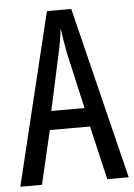

<svg xmlns="http://www.w3.org/2000/svg" viewBox="-52 -754 554 794"><g transform="rotate(-5 225.0 -357.0)"><path d="M361 0 309 -223H142L90 0H0L173 -714H274L450 0ZM240 -535Q235 -563 230.5 -589Q226 -615 223 -638Q218 -590 206 -536L155 -301H293Z"/></g></svg>

Font: Noto Sans Khmer UI ExtraCondensed
Style: Regular
Weight: 400
Width: 2
Designer: Danh Hong and the Monotype Design Team
Foundry: Monotype Imaging Inc.
Version: Version 2.002; ttfautohint (v1.8.4.7-5d5b)